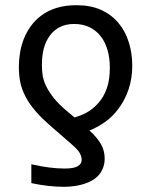

<svg xmlns="http://www.w3.org/2000/svg" viewBox="-20 -716 590 745"><path d="M327.1 -209.5C348 -217.9 368.2 -229 387.7 -242.7C407.2 -256.3 425 -274 440.9 -295.7C456.9 -317.3 469.6 -342 479 -369.6C488.4 -397.3 493.2 -428.1 493.2 -461.9C493.2 -493.5 488.7 -523.6 479.7 -552.2C470.8 -580.9 457.3 -606 439.2 -627.4C421.1 -648.9 398.7 -665.7 371.8 -677.7C345 -689.8 313.5 -695.8 277.3 -695.8C248.4 -695.8 222.7 -692.4 200.2 -685.5C177.7 -678.7 158.2 -669.1 141.6 -656.7C125 -644.4 111.1 -630.5 99.9 -615C88.6 -599.5 79.5 -582.9 72.5 -565.2C65.5 -547.4 60.5 -529.2 57.6 -510.5C54.7 -491.8 53.2 -474.1 53.2 -457.5C53.2 -434.7 55.1 -414.3 58.8 -396.2C62.6 -378.2 69.4 -359.6 79.3 -340.6C89.3 -321.5 102.1 -302.9 117.9 -284.7C133.7 -266.4 155.1 -245.6 182.1 -222.2L248 -165C256.2 -157.9 263.4 -151.4 269.8 -145.5C276.1 -139.6 281.2 -134 285.2 -128.7C289.1 -123.3 292 -117.9 293.9 -112.5C295.9 -107.2 296.9 -101.4 296.9 -95.2C296.9 -85.1 291.7 -77.1 281.5 -71C271.2 -65 254.4 -62 231 -62C193.2 -62 150.1 -67.5 101.6 -78.6V-5.4C146.5 4.1 188.6 8.8 228 8.8C252.4 8.8 274.9 6.1 295.4 0.7C315.9 -4.6 332.8 -12 346.2 -21.5C359.5 -30.9 369.5 -42.5 376.2 -56.2C382.9 -69.8 386.2 -84.5 386.2 -100.1C386.2 -120.6 381.5 -139.3 372.1 -156.2C362.6 -173.2 347.7 -190.9 327.1 -209.5ZM269 -260.3 234.9 -289.1C216.6 -304.7 201.7 -319.7 189.9 -334.2C178.2 -348.7 168.6 -363.2 161.1 -377.7C153.6 -392.2 148.7 -406.2 146.2 -419.7C143.8 -433.2 142.6 -447.3 142.6 -461.9C142.6 -488.6 145.2 -511.1 150.4 -529.5C155.6 -547.9 163.3 -564.1 173.6 -578.1C183.8 -592.1 196.9 -603.1 212.6 -611.1C228.4 -619.1 246.7 -623 267.6 -623C289.7 -623 309.3 -619 326.4 -610.8C343.5 -602.7 358 -591.2 369.9 -576.4C381.8 -561.6 390.8 -543.7 397 -522.7C403.2 -501.7 406.2 -478.5 406.2 -453.1C406.2 -421.9 402.3 -395.1 394.3 -372.8C386.3 -350.5 375.5 -331.7 361.8 -316.4C348.1 -301.1 333.5 -289.1 317.9 -280.3C302.2 -271.5 286 -264.8 269 -260.3Z"/></svg>

Font: CodeNewRoman Nerd Font Mono
Style: Regular
Weight: 400
Monospace: yes
Designer: Sam Radian
Foundry: Code New Roman
Version: Version 2.00 November 29, 2014;Nerd Fonts 3.2.1